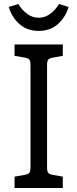

<svg xmlns="http://www.w3.org/2000/svg" viewBox="-20 -943 388 963"><path d="M53 -57 104 -66Q122 -69 127.5 -76.5Q133 -84 133 -104V-616Q133 -636 127.5 -643.5Q122 -651 104 -654L53 -663V-720H295V-663L245 -654Q227 -651 221.5 -643.5Q216 -636 216 -616V-104Q216 -84 221.5 -76.5Q227 -69 245 -66L295 -57V0H53ZM24 -908 72 -923Q89 -894 115.5 -874Q142 -854 174 -854Q206 -854 232.5 -874Q259 -894 276 -923L324 -908Q308 -855 269.5 -821.5Q231 -788 174 -788Q117 -788 78.5 -821.5Q40 -855 24 -908Z"/></svg>

Font: Enriqueta
Style: Regular
Weight: 400
Designer: Viviana Monsalve, Gustavo Ibarra
Foundry: 72Puntos
Version: Version 2.000